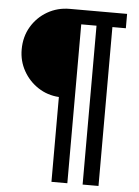

<svg xmlns="http://www.w3.org/2000/svg" viewBox="-58 -731 681 939"><g transform="rotate(5 283.0 -261.0)"><path d="M230.5 164.5V-252Q174 -255.5 128.2 -285.5Q82.5 -315.5 55.8 -363.3Q29 -411.1 29 -468Q29 -530.5 58.2 -579.8Q87.5 -629 136.8 -657.5Q186.2 -686 246 -686H527.5V-615.5H461.5V164.5H383.5V-615.5H308.5V164.5Z"/></g></svg>

Font: Chivo Medium
Style: Regular
Weight: 500
Designer: Hector Gatti
Foundry: Omnibus-Type
Version: Version 2.002